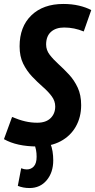

<svg xmlns="http://www.w3.org/2000/svg" viewBox="-46 -730 481 970"><path d="M415 -679 377 -571Q353 -581 328.5 -586Q304 -591 278 -591Q236 -591 211.5 -569Q187 -547 187 -505Q187 -477 205 -453.5Q223 -430 249.5 -406Q276 -382 302.5 -353.5Q329 -325 346.5 -287.5Q364 -250 364 -199Q364 -138 337 -90.5Q310 -43 260.5 -16.5Q211 10 143 10Q39 10 -26 -27L15 -139Q51 -124 81 -117Q111 -110 142 -110Q186 -110 209.5 -133Q233 -156 233 -192Q233 -220 215 -244Q197 -268 170 -291.5Q143 -315 116 -343.5Q89 -372 71 -408.5Q53 -445 53 -496Q53 -595 112.5 -652.5Q172 -710 274 -710Q317 -710 353 -701.5Q389 -693 415 -679ZM44 209 61 120Q76 126 89 126Q111 126 125 110.5Q139 95 139 62Q139 43 136 27.5Q133 12 126 -5L208 -6Q216 13 219.5 35Q223 57 223 80Q223 141 190 180.5Q157 220 103 220Q71 220 44 209Z"/></svg>

Font: Georama Condensed
Style: Bold Italic
Weight: 700
Width: 3
Italic angle: -9°
Designer: Jean-Baptiste Levee
Foundry: Production Type
Version: Version 1.000